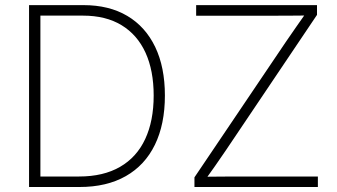

<svg xmlns="http://www.w3.org/2000/svg" viewBox="-20 -748 1349 768"><path d="M298.3 0H121.1V-42H296.4Q393.6 -42 460.2 -80.6Q526.9 -119.1 560.8 -191.9Q594.7 -264.6 594.7 -365.7Q594.7 -465.8 562 -537.4Q529.3 -608.9 466.3 -647.2Q403.3 -685.5 312 -685.5H119.6V-727.5H314Q416.5 -727.5 489.3 -684.3Q562 -641.1 600.8 -560.1Q639.6 -479 639.6 -365.7Q639.6 -251 599.6 -168.9Q559.6 -86.9 483.2 -43.5Q406.7 0 298.3 0ZM141.6 -727.5V0H96.2V-727.5ZM757.8 0V-38.6L1123.5 -580.6Q1144.5 -611.3 1165.8 -641.8Q1187 -672.4 1208.5 -702.6L1213.9 -686Q1173.3 -685.5 1132.6 -685.3Q1091.8 -685.1 1050.8 -685.1H764.6V-727.5H1248V-688.5L883.3 -146.5Q862.3 -115.7 841.1 -85.2Q819.8 -54.7 797.9 -24.4L792.5 -41Q832 -41.5 872.1 -41.7Q912.1 -42 952.1 -42H1251.5V0Z"/></svg>

Font: Inter 20pt ExtraLight
Style: Regular
Weight: 250
Version: Version 4.001;git-66647c0bb